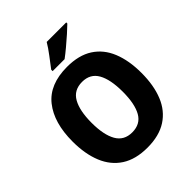

<svg xmlns="http://www.w3.org/2000/svg" viewBox="-254 -1079 1237 1237"><g transform="rotate(-45 364.0 -460.5)"><path d="M677 -358Q677 -245 643.5 -162.5Q610 -80 540.5 -35Q471 10 364 10Q257 10 187.5 -35Q118 -80 84 -163Q50 -246 50 -359Q50 -530 127.5 -627.5Q205 -725 365 -725Q472 -725 541 -680.5Q610 -636 643.5 -553.5Q677 -471 677 -358ZM222 -358Q222 -248 256 -188.5Q290 -129 364 -129Q439 -129 472.5 -188Q506 -247 506 -358Q506 -469 472.5 -528.5Q439 -588 365 -588Q290 -588 256 -528Q222 -468 222 -358ZM564 -921Q546 -903 514.5 -875Q483 -847 449 -818.5Q415 -790 389 -771H280V-784Q305 -817 335.5 -857Q366 -897 386 -931H564Z"/></g></svg>

Font: Noto Sans Sinhala SemiCondensed ExtraBold
Style: Regular
Weight: 800
Width: 4
Designer: Jelle Bosma - Monotype Design Team
Foundry: Monotype Imaging Inc.
Version: Version 2.006; ttfautohint (v1.8.4.7-5d5b)